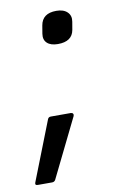

<svg xmlns="http://www.w3.org/2000/svg" viewBox="-111 -516 421 687"><g transform="rotate(-10 99.0 -173.0)"><path d="M128.9 -356Q103 -356 89.8 -368.2Q76.7 -380.4 80.1 -401.9L85 -431.2Q92.3 -474.1 143.1 -474.1Q169.4 -474.1 183.1 -460.7Q196.8 -447.3 192.9 -425.8L188 -397Q180.7 -356 128.9 -356ZM-29.8 127.9Q-41.5 127.9 -37.1 117.2L46.9 -97.2Q49.8 -105 58.1 -105H130.9Q136.2 -105 138.7 -101.3Q141.1 -97.7 139.2 -92.8L34.2 121.1Q30.3 127.9 22 127.9Z"/></g></svg>

Font: Sofia Sans
Style: Italic
Weight: 400
Italic angle: -9°
Designer: Botio Nikoltchev, Ani Petrova
Foundry: lettersoup
Version: Version 4.100